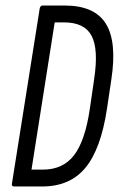

<svg xmlns="http://www.w3.org/2000/svg" viewBox="-20 -675 430 695"><path d="M31 0Q22 0 23 -9L124 -646Q127 -655 134 -655H214Q322 -655 363 -589.5Q404 -524 383 -387L367 -280Q345 -135 289 -67.5Q233 0 133 0ZM94 -61H135Q208 -61 248 -113Q288 -165 305 -280L321 -390Q337 -497 311.5 -545.5Q286 -594 211 -594H178Z"/></svg>

Font: Sofia Sans Extra Condensed
Style: Italic
Weight: 400
Italic angle: -9°
Designer: Botio Nikoltchev, Ani Petrova
Foundry: lettersoup
Version: Version 4.101; ttfautohint (v1.8.4.7-5d5b)